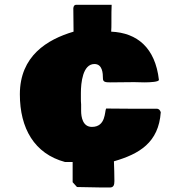

<svg xmlns="http://www.w3.org/2000/svg" viewBox="-20 -663 770 817"><path d="M664.1 -185.5C661.1 -194.3 656.2 -199.2 649.4 -200.2C576.2 -200.2 504.9 -200.2 431.6 -201.2C424.8 -190.4 431.6 -123 371.1 -123C332 -123 325.2 -165 325.2 -191.4V-218.8C324.2 -227.5 324.2 -236.3 324.2 -246.1V-267.6C324.2 -310.5 332 -390.6 381.8 -390.6C416 -390.6 418 -351.6 418 -329.1C418 -314.5 427.7 -312.5 449.2 -312.5C484.4 -312.5 516.6 -313.5 550.8 -313.5C559.6 -313.5 577.1 -312.5 593.8 -312.5C620.1 -312.5 656.2 -314.5 656.2 -323.2C640.6 -459 564.5 -523.4 453.1 -528.3C454.1 -541 454.1 -554.7 454.1 -566.4V-582C454.1 -598.6 454.1 -625 455.1 -642.6H302.7C295.9 -641.6 293 -636.7 292 -627.9C292 -595.7 293 -563.5 293 -528.3C180.7 -495.1 64.5 -424.8 64.5 -261.7C64.5 -117.2 126 -8.8 256.8 26.4H289.1V112.3L307.6 132.8C342.8 132.8 377.9 134.8 413.1 134.8H447.3C462.9 134.8 466.8 125 466.8 107.4C466.8 80.1 465.8 50.8 464.8 23.4C572.9 -7.9 655 -56.1 664.1 -185.5Z"/></svg>

Font: Bowlby One SC
Style: Regular
Weight: 400
Width: 1
Version: Version 1.2